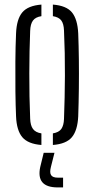

<svg xmlns="http://www.w3.org/2000/svg" viewBox="-20 -626 411 837"><path d="M50 -118.5Q48 -163.5 47.2 -226.8Q46.5 -290 47 -357.2Q47.5 -424.5 50 -480.5Q52.5 -542.5 77.2 -572Q102 -601.5 160.5 -606V-555.5Q134.5 -551.5 123.5 -536.2Q112.5 -521 111.5 -491Q108 -406.5 107.8 -305.8Q107.5 -205 111.5 -109Q112.5 -79 123.8 -63.8Q135 -48.5 160.5 -44.5V6Q102 1.5 77.2 -28Q52.5 -57.5 50 -118.5ZM210.5 6V-44.5Q237 -49 247.5 -64.2Q258 -79.5 259 -107.5Q262.5 -198.5 263 -296.5Q263.5 -394.5 259 -493Q258 -522.5 247 -537Q236 -551.5 210.5 -555.5V-606Q269.5 -601.5 293.8 -571.8Q318 -542 321 -480.5Q323 -430 323.8 -367.8Q324.5 -305.5 323.8 -240.8Q323 -176 321 -118.5Q318 -57.5 293.5 -28Q269 1.5 210.5 6ZM255 191H231.5Q136 191 155.5 101.5L170.5 40H217.5L202 101.5Q195.5 126.5 202.8 137.5Q210 148.5 232.5 148.5H255Z"/></svg>

Font: Big Shoulders Stencil Text Light
Style: Regular
Weight: 300
Designer: Patric King
Foundry: XO Type Co
Version: Version 1.000